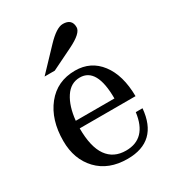

<svg xmlns="http://www.w3.org/2000/svg" viewBox="-177 -828 857 941"><g transform="rotate(-30 252.0 -358.0)"><path d="M268.6 7.8Q162.1 7.8 100.3 -57.1Q38.6 -122.1 38.6 -225.6Q38.6 -345.2 98.6 -420.7Q158.7 -496.1 260.3 -496.1Q349.1 -496.1 401.6 -427.2Q454.1 -358.4 455.1 -239.3H139.2Q139.2 -134.3 175.8 -82.8Q212.4 -31.2 282.2 -31.2Q398.9 -31.2 417 -170.9H455.1Q439.5 7.8 268.6 7.8ZM359.9 -281.2Q359.9 -455.1 263.7 -455.1Q211.9 -455.1 180.4 -407.2Q148.9 -359.4 141.1 -281.2ZM174.8 -545.4H117.2L230.5 -664.6Q287.1 -724.1 322.8 -724.1Q374 -724.1 374 -676.3Q374 -643.1 295.4 -604.5Z"/></g></svg>

Font: Munson
Style: Regular
Weight: 400
Designer: Paul James MIller
Foundry: High-Logic / Made with FontCreator
Version: Version 2.10;May 5, 2019;FontCreator 11.5.0.2430 64-bit